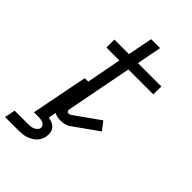

<svg xmlns="http://www.w3.org/2000/svg" viewBox="-277 -775 1090 1090"><g transform="rotate(45 268.5 -229.5)"><path d="M-13 220 0 156H108Q117 156 126.5 155Q136 154 145.5 150.5Q155 147 163.5 139.5Q172 132 174 122Q176 112 171 104Q166 96 158 92Q150 88 140 86.5Q130 85 121 85H84L151 -256H179L219 -466H115V-530H232L261 -679H333L304 -530H492L491 -466H291L215 -72Q213 -64 215.5 -56.5Q218 -49 226 -49Q231 -49 235.5 -50Q240 -51 243 -53L395 -161L434 -111L282 -3Q270 5 255 8.5Q240 12 226 12Q212 12 198 9.5Q184 7 174 0L165 46Q180 49 194.5 55Q209 61 218.5 72.5Q228 84 231 99.5Q234 115 231 132Q228 146 221.5 159.5Q215 173 204 183.5Q193 194 179 201.5Q165 209 151.5 213Q138 217 123.5 218.5Q109 220 95 220Z"/></g></svg>

Font: Lode
Style: Italic
Weight: 400
Italic angle: -11°
Monospace: yes
Designer: Belleve Invis
Foundry: Belleve Invis
Version: Version 29.2.0; ttfautohint (v1.8.3)